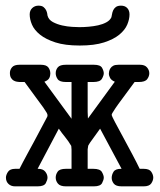

<svg xmlns="http://www.w3.org/2000/svg" viewBox="-20 -659 565 679"><path d="M85 -608Q85 -622 94 -630.5Q103 -639 116 -639Q128 -639 134 -634Q140 -629 143 -623Q146 -617 147 -611Q148 -605 148 -604Q152 -589 167 -581Q182 -573 200 -569Q218 -565 235 -564Q252 -563 261 -563Q276 -563 293.5 -564.5Q311 -566 327 -569.5Q343 -573 356 -580Q369 -587 374 -598Q375 -601 376 -608Q377 -615 380 -622Q383 -629 389.5 -634Q396 -639 408 -639Q422 -639 430 -630.5Q438 -622 438 -608Q438 -591 430 -572Q422 -553 402 -536.5Q382 -520 348 -509Q314 -498 262 -498Q210 -498 176 -509Q142 -520 121.5 -536.5Q101 -553 93 -572Q85 -591 85 -608ZM1 -31Q1 -40 8 -51Q15 -62 34 -62H49Q52 -68 60 -83.5Q68 -99 78.5 -118Q89 -137 100.5 -158.5Q112 -180 121.5 -198Q131 -216 138 -229Q145 -242 147 -246Q148 -248 148 -252Q148 -255 145 -260.5Q142 -266 133 -279Q124 -292 108 -313Q92 -334 67 -369H49Q46 -369 40 -370Q34 -371 28.5 -374Q23 -377 19 -383.5Q15 -390 15 -401Q15 -412 22.5 -421Q30 -430 49 -430H124Q144 -430 151 -420.5Q158 -411 158 -399Q158 -390 154 -382.5Q150 -375 137 -370L233 -239V-369H213Q191 -369 184 -379Q177 -389 177 -400Q177 -412 184.5 -421Q192 -430 213 -430H312Q335 -430 341 -419Q347 -408 347 -400Q347 -392 340.5 -380.5Q334 -369 310 -369H290V-263L291 -240L386 -370Q374 -375 369.5 -383Q365 -391 365 -399Q365 -402 366 -407Q367 -412 370.5 -417.5Q374 -423 380.5 -426.5Q387 -430 399 -430H475Q492 -430 500 -420.5Q508 -411 508 -400Q508 -389 500.5 -379Q493 -369 471 -369H456Q429 -332 412.5 -310Q396 -288 388 -276Q380 -264 377.5 -259.5Q375 -255 375 -253Q375 -249 387 -226.5Q399 -204 415 -174.5Q431 -145 447.5 -114Q464 -83 474 -62H488Q508 -62 515 -51.5Q522 -41 522 -31Q522 -21 515 -10.5Q508 0 488 0H410Q390 0 382.5 -9.5Q375 -19 375 -30Q375 -41 381.5 -51.5Q388 -62 408 -62H410L334 -204L298 -154L292 -144L290 -131V-62H310Q334 -62 340.5 -50.5Q347 -39 347 -31Q347 -23 341 -11.5Q335 0 312 0H213Q193 0 185 -9.5Q177 -19 177 -31Q177 -42 184 -52Q191 -62 213 -62H233V-130L232 -143Q222 -160 210.5 -174Q199 -188 188 -204L113 -62H115Q132 -62 140 -52Q148 -42 148 -31Q148 -23 142 -11.5Q136 0 113 0H33Q19 0 10 -8.5Q1 -17 1 -31Z"/></svg>

Font: CMU Typewriter Custom
Style: Regular
Weight: 500
Monospace: yes
Version: Version 0.7.0